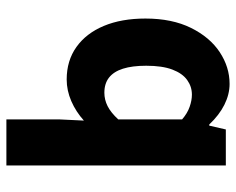

<svg xmlns="http://www.w3.org/2000/svg" viewBox="-90 -651 753 613"><g transform="rotate(-90 286.5 -344.5)"><path d="M325.1 12Q291.9 12 258.8 -4.5Q225.6 -21 195.6 -52.9H191.9L179.7 0H64.7V-700.6H211.7V-529.4L208 -453.2Q236.2 -478.6 270.2 -493.4Q304.2 -508.1 339.3 -508.1Q399.4 -508.1 443.1 -476.9Q486.8 -445.7 510.3 -389.4Q533.8 -333.2 533.8 -256.7Q533.8 -171.6 503.9 -111.2Q474 -50.8 426.4 -19.4Q378.8 12 325.1 12ZM290.8 -108.3Q316.5 -108.3 337.5 -123.4Q358.6 -138.4 370.9 -170.7Q383.1 -202.9 383.1 -254.2Q383.1 -298.8 373.7 -328.4Q364.3 -358 345.3 -372.9Q326.3 -387.8 296.9 -387.8Q274.8 -387.8 254.2 -377.5Q233.6 -367.1 211.7 -343.4V-139.7Q231.4 -122.6 252.1 -115.5Q272.7 -108.3 290.8 -108.3Z"/></g></svg>

Font: Source Sans 3 Variable
Style: Regular
Weight: 200
Designer: Paul D. Hunt
Foundry: Adobe Systems Incorporated
Version: Version 3.026